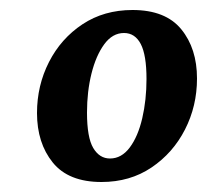

<svg xmlns="http://www.w3.org/2000/svg" viewBox="-20 -604 416 384"><path d="M183 -240Q117 -240 85.5 -279Q54 -318 54 -378Q54 -433 78 -480Q102 -527 145 -555.5Q188 -584 245 -584Q311 -584 342.5 -545.5Q374 -507 374 -447Q374 -392 350 -345Q326 -298 283 -269Q240 -240 183 -240ZM200 -287Q223 -287 239.5 -309Q256 -331 264.5 -367.5Q273 -404 273 -446Q273 -494 261.5 -516Q250 -538 228 -538Q205 -538 188.5 -515.5Q172 -493 163 -457Q154 -421 154 -379Q154 -329 166.5 -308Q179 -287 200 -287Z"/></svg>

Font: Rasa SemiBold
Style: Italic
Weight: 600
Italic angle: -7.10001°
Designer: Anna Giedrys (Yrsa+Rasa design), David Brezina (Yrsa art-direction, Rasa art-direction, design)
Foundry: Rosetta Type Foundry
Version: Version 2.004